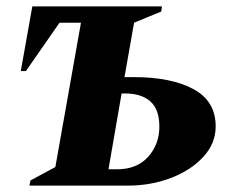

<svg xmlns="http://www.w3.org/2000/svg" viewBox="-20 -580 714 600"><path d="M45 -358 81 -560H486L484 -544L399 -509L369 -339H399Q515 -339 584.5 -301.5Q654 -264 654 -185Q654 -132 615.5 -90Q577 -48 514.5 -24Q452 0 380 0H72L75 -16L153 -58L233 -509H166L61 -358ZM319 -51H346Q408 -51 443 -90Q478 -129 478 -184Q478 -238 450 -263Q422 -288 370 -288H360Z"/></svg>

Font: Spectral SC ExtraBold
Style: Italic
Weight: 800
Italic angle: -10°
Designer: Jean-Baptiste Levee
Foundry: Production Type
Version: Version 2.001